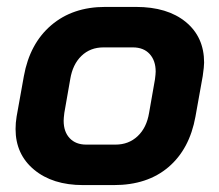

<svg xmlns="http://www.w3.org/2000/svg" viewBox="-20 -527 634 555"><path d="M25 -154Q25 -172 28 -190L49 -307Q66 -401 128 -454Q190 -507 284 -507H373Q464 -507 517 -463.5Q570 -420 570 -346Q570 -335 566 -307L545 -190Q528 -96 467 -44Q406 8 309 8H220Q132 8 78.5 -36.5Q25 -81 25 -154ZM314 -109Q352 -109 378 -133.5Q404 -158 411 -201L428 -298Q430 -314 430 -320Q430 -352 412.5 -371Q395 -390 364 -390H279Q241 -390 215.5 -365.5Q190 -341 183 -298L166 -201Q164 -185 164 -178Q164 -146 181.5 -127.5Q199 -109 229 -109Z"/></svg>

Font: Bai Jamjuree
Style: Bold Italic
Weight: 700
Italic angle: -10°
Designer: Katatrad Aksorn Co.,Ltd.
Foundry: Cadson Demak Co.,Ltd.
Version: Version 1.000; ttfautohint (v1.6)